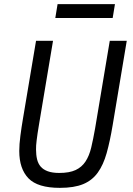

<svg xmlns="http://www.w3.org/2000/svg" viewBox="-20 -895 640 927"><path d="M236 -698 169 -298Q164 -271 161.5 -251.5Q159 -232 157 -218Q155 -204 154.5 -193Q154 -182 154 -173Q154 -147 159 -126Q164 -105 176.5 -90.5Q189 -76 211 -68Q233 -60 266 -60Q315 -60 345 -74Q375 -88 393 -115.5Q411 -143 420.5 -183Q430 -223 439 -274L510 -698H592L524 -291Q511 -213 495 -156Q479 -99 452 -61.5Q425 -24 381.5 -6Q338 12 269 12Q162 12 117.5 -34Q73 -80 73 -166Q73 -198 78.5 -240Q84 -282 91 -323L154 -698ZM258 -875H535L524 -808H247Z"/></svg>

Font: IBM Plex Mono
Style: Italic
Weight: 400
Italic angle: -9°
Monospace: yes
Designer: Mike Abbink, Paul van der Laan, Pieter van Rosmalen
Foundry: Bold Monday
Version: Version 2.3